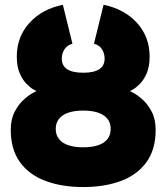

<svg xmlns="http://www.w3.org/2000/svg" viewBox="-20 -757 686 792"><path d="M367.7 -576.7 407.2 -737.3Q493.2 -719.7 545.2 -662.4Q597.2 -605 597.2 -523.9Q597.2 -481.9 585 -454.3Q572.8 -426.8 556.6 -410.6Q540.5 -394.5 528.3 -387.9Q516.1 -381.3 516.1 -381.3Q516.1 -381.3 532.2 -372.8Q548.3 -364.3 569.1 -345.5Q589.8 -326.7 606 -295.9Q622.1 -265.1 622.1 -221.2Q622.1 -140.1 584 -87.9Q545.9 -35.6 478.5 -10.5Q411.1 14.6 323.2 14.6Q235.4 14.6 168 -10.5Q100.6 -35.6 62.5 -87.9Q24.4 -140.1 24.4 -221.2Q24.4 -265.1 40.5 -295.9Q56.6 -326.7 77.4 -345.5Q98.1 -364.3 114.3 -372.8Q130.4 -381.3 130.4 -381.3Q130.4 -381.3 118.2 -387.9Q106 -394.5 89.8 -410.6Q73.7 -426.8 61.5 -454.3Q49.3 -481.9 49.3 -523.9Q49.3 -605 101.3 -662.4Q153.3 -719.7 239.3 -737.3L278.8 -576.7Q256.3 -570.3 245.6 -553.2Q234.9 -536.1 234.9 -515.1Q234.9 -457 323.2 -457Q411.6 -457 411.6 -515.1Q411.6 -536.1 401.1 -553.2Q390.6 -570.3 367.7 -576.7ZM323.2 -300.8Q268.6 -300.8 239.3 -281.2Q210 -261.7 210 -225.1Q210 -188.5 239.3 -168.9Q268.6 -149.4 323.2 -149.4Q378.4 -149.4 407.5 -168.9Q436.5 -188.5 436.5 -225.1Q436.5 -261.7 407.5 -281.2Q378.4 -300.8 323.2 -300.8Z"/></svg>

Font: Giphurs Black
Style: Regular
Weight: 900
Version: Version 0.920; ttfautohint (v1.8.4.7-5d5b)